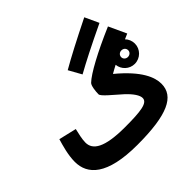

<svg xmlns="http://www.w3.org/2000/svg" viewBox="-214 -1128 1380 1380"><g transform="rotate(-45 476.0 -438.5)"><path d="M517 -616C600 -662 699 -713 865 -792L816 -898C655 -818 546 -761 463 -713ZM438 21C742 21 871 -39 871 -168C871 -233 835 -331 674 -464C692 -474 712 -486 734 -497C739 -445 783 -404 836 -404C894 -404 940 -451 940 -507C940 -535 929 -561 911 -579C924 -585 937 -591 952 -597L890 -731C706 -652 564 -575 518 -530C503 -516 497 -464 497 -434C497 -413 569 -357 630 -302C678 -257 703 -218 703 -191C703 -142 626 -132 464 -132C255 -132 185 -181 185 -255C185 -290 196 -334 205 -373L70 -405C55 -354 33 -281 33 -211C33 -84 128 21 438 21ZM836 -474C817 -474 801 -488 801 -507C801 -527 817 -541 836 -541C856 -541 872 -528 872 -507C872 -488 856 -474 836 -474Z"/></g></svg>

Font: Noto Sans Arabic ExtBd
Style: Regular
Weight: 800
Designer: Monotype Design Team, Nadine Chahine, Nizar Qandah and Khaled Hosny
Foundry: Monotype Imaging Inc.
Version: Version 2.012